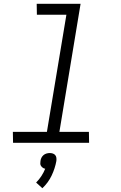

<svg xmlns="http://www.w3.org/2000/svg" viewBox="-20 -755 640 1015"><path d="M451 0H49L48 -58H228L331 -677H175L174 -735H406L294 -58H450ZM204 240 171 210Q187 194 199 175.5Q211 157 219 137Q212 136 206.5 132Q201 128 197 122.5Q193 117 193 110Q193 103 194 96Q195 87 199 79Q203 71 210 65Q217 59 226 56.5Q235 54 243 54Q251 54 259 56.5Q267 59 272 65Q277 71 278 79Q279 87 278 96Q271 135 253 173Q235 211 204 240Z"/></svg>

Font: Iosevka Light Extended Oblique
Style: Regular
Weight: 300
Width: 7
Italic angle: -9°
Monospace: yes
Designer: Belleve Invis
Foundry: Belleve Invis
Version: Version 32.5.0; ttfautohint (v1.8.4)